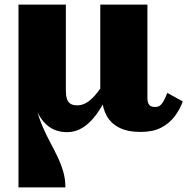

<svg xmlns="http://www.w3.org/2000/svg" viewBox="-20 -561 811 831"><path d="M589 10Q533 10 497 -8Q461 -26 442.5 -58.5Q424 -91 421 -137L414 -138V-541H618V-139Q618 -117 625.5 -107.5Q633 -98 651 -98Q665 -98 673.5 -105Q682 -112 689.5 -126Q697 -140 704 -159L771 -122Q759 -88 736 -57.5Q713 -27 677.5 -8.5Q642 10 589 10ZM265 -541V-170Q265 -148 269.5 -133.5Q274 -119 285 -112Q296 -105 314 -105Q335 -105 354.5 -116.5Q374 -128 393.5 -151Q413 -174 433 -207L445 -148Q422 -99 395.5 -63.5Q369 -28 338 -8.5Q307 11 271 11Q239 11 214 0Q189 -11 169 -34Q149 -57 134.5 -91.5Q120 -126 111 -175L122 -194Q126 -139 137 -95Q148 -51 164 -14Q180 23 197.5 55.5Q215 88 229.5 118.5Q244 149 253.5 181Q263 213 263 250H60V-541Z"/></svg>

Font: Roboto Serif 20pt ExtraBold
Style: Regular
Weight: 800
Version: Version 1.008